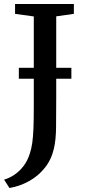

<svg xmlns="http://www.w3.org/2000/svg" viewBox="-38 -763 428 963"><path d="M-17.5 138Q10 130 35.2 112.8Q60.5 95.5 80.2 69.5Q100 43.5 111 9Q119.5 -16.5 123.8 -46.2Q128 -76 129.8 -120Q131.5 -164 131.5 -231V-680.5L37.5 -693.5V-743H332.5V-693.5L244 -681V-273Q244 -187.5 243.2 -124.2Q242.5 -61 232.5 -18.5Q220 37 187.2 78.2Q154.5 119.5 108.2 145.2Q62 171 9.5 180ZM320 -423V-368H56.5V-423Z"/></svg>

Font: Merriweather 28pt Medium
Style: Regular
Weight: 500
Version: Version 2.100